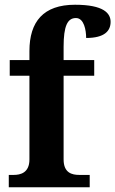

<svg xmlns="http://www.w3.org/2000/svg" viewBox="-20 -789 486 809"><path d="M17 0H358V-52H314C284 -52 248 -60 248 -117V-470H377V-536H248V-592C248 -679 264 -713 300 -713C334 -713 343 -662 343 -629C421 -629 446 -659 446 -697C446 -733 417 -769 296 -769C163 -769 104 -698 104 -574V-536H21V-470H104V-117C104 -60 65 -52 38 -52H17Z"/></svg>

Font: Noto Serif Hebrew SemiCondensed
Style: Bold
Weight: 700
Width: 4
Designer: Monotype Design Team
Foundry: Monotype Imaging Inc.
Version: Version 2.004